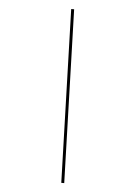

<svg xmlns="http://www.w3.org/2000/svg" viewBox="-165 -783 714 1011"><g transform="rotate(20 192.0 -277.0)"><path d="M52 -714 67 -718 331 160 316 164Z"/></g></svg>

Font: Ysabeau Thin
Style: Regular
Weight: 200
Designer: Christian Thalmann (Catharsis Fonts)
Version: Version 0.003